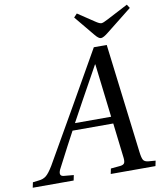

<svg xmlns="http://www.w3.org/2000/svg" viewBox="-118 -964 877 1040"><g transform="rotate(-10 320.5 -444.0)"><path d="M358 -869 376 -888 466 -828Q488 -813 498 -813Q508 -813 534 -827L651 -888L664 -868L524 -757Q496 -734 482 -734Q469 -734 449 -759ZM-23 0 -17 -29 16 -33Q40 -35 56.5 -48Q73 -61 96 -99Q99 -104 267 -397L435 -692H506L580 -90Q584 -57 591 -45.5Q598 -34 620 -32L658 -29L652 0H406L412 -29L465 -34Q481 -36 486.5 -44Q492 -52 490 -73L467 -267H243Q214 -214 140 -71Q125 -37 153 -34L208 -29L202 0ZM263 -305H462L427 -599H425Q305 -383 263 -305Z"/></g></svg>

Font: Heuristica
Style: Italic
Weight: 400
Italic angle: -13°
Version: Version 1.0.2